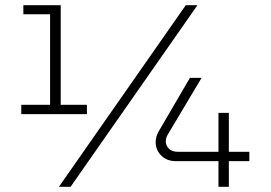

<svg xmlns="http://www.w3.org/2000/svg" viewBox="-20 -720 1043 740"><path d="M62 -280V-316H173V-665H70V-700H214V-316H315V-280ZM207 0 696 -700H741L252 0ZM822 0V-99H657Q623 -99 601.5 -120.5Q580 -142 580 -172Q580 -195 593 -216L712 -420H757L627 -202Q619 -189 619 -175Q619 -159 631 -147Q643 -135 665 -135H822V-285H862V-135H941V-99H862V0Z"/></svg>

Font: MuseoModerno ExtraLight
Style: Regular
Weight: 200
Designer: Pablo Cosgaya, Héctor Gatti, Marcela Romero, and the Authors of The MuseoModerno Project.
Foundry: Omnibus-Type Team
Version: Version 1.001